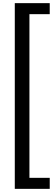

<svg xmlns="http://www.w3.org/2000/svg" viewBox="-20 -860 336 1220"><path d="M74 -840V340H296V270H167V-770H296V-840Z"/></svg>

Font: Oakes Medium
Style: Regular
Weight: 500
Designer: Samuel Oakes
Foundry: Samuel Oakes
Version: Version 1.003;PS 001.003;hotconv 1.0.88;makeotf.lib2.5.64775